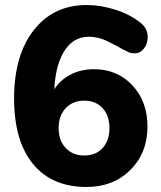

<svg xmlns="http://www.w3.org/2000/svg" viewBox="-20 -734 640 763"><path d="M324 9Q186 9 111 -82.5Q36 -174 36 -343Q36 -514 114 -614Q192 -714 325 -714Q380 -714 438.5 -695.5Q497 -677 539 -643Q567 -621 567 -587Q567 -560 552 -541Q537 -522 515 -522Q501 -522 490.5 -527Q480 -532 466 -539Q437 -556 403 -572Q369 -588 332 -588Q268 -588 231.5 -524.5Q195 -461 195 -347V-315L179 -339Q193 -393 241 -426Q289 -459 353 -459Q446 -459 506 -395Q566 -331 566 -231Q566 -126 498 -58.5Q430 9 324 9ZM315 -116Q361 -116 388 -146Q415 -176 415 -225Q415 -274 388 -304Q361 -334 315 -334Q269 -334 241 -304Q213 -274 213 -225Q213 -176 241 -146Q269 -116 315 -116Z"/></svg>

Font: Nunito VF Beta Light
Style: Regular
Weight: 300
Designer: Vernon Adams
Foundry: newtypography
Version: Version 3.001